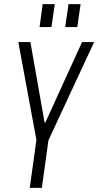

<svg xmlns="http://www.w3.org/2000/svg" viewBox="-20 -902 472 922"><path d="M68 -700H126L194 -314H198L374 -700H432L213 -229H155ZM159 -260H217L181 0H123ZM243 -882 227 -772H170L185 -882ZM367 -882 351 -772H293L309 -882Z"/></svg>

Font: Pathway Extreme Condensed Thin
Style: Italic
Weight: 250
Width: 3
Italic angle: -8°
Version: Version 1.001;gftools[0.9.26]